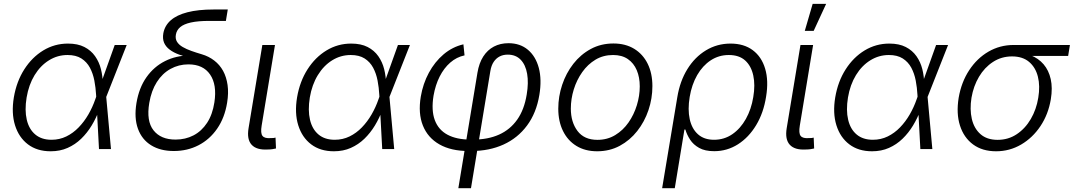

<svg xmlns="http://www.w3.org/2000/svg" viewBox="-20 -777 5598 1001"><path d="M244.1 11.7Q173.3 11.7 125.7 -24.4Q78.1 -60.5 58.3 -124Q38.6 -187.5 52.2 -269.5Q66.4 -352.5 106.7 -415.5Q147 -478.5 205.8 -514.2Q264.6 -549.8 334.5 -549.8Q385.3 -549.8 419.9 -532Q454.6 -514.2 475.8 -483.9Q497.1 -453.6 506.3 -416.3Q515.6 -378.9 516.1 -339.8H539.1L533.7 -272.9L558.6 0H496.1L481 -282.2Q479 -319.8 471.9 -356.9Q464.8 -394 448.7 -424.1Q432.6 -454.1 404.3 -472.2Q376 -490.2 332 -490.2Q279.8 -490.2 235.4 -462.6Q190.9 -435.1 160.4 -385.3Q129.9 -335.4 118.7 -268.6Q107.9 -202.1 119.6 -152.6Q131.3 -103 164.1 -75.7Q196.8 -48.3 248.5 -48.3Q290.5 -48.3 325.9 -65.7Q361.3 -83 390.1 -112.8Q418.9 -142.6 440.7 -180.2Q462.4 -217.8 476.6 -258.8L578.1 -542.5H640.6L533.2 -270L517.1 -204.1H497.1Q481.4 -161.6 458 -122.8Q434.6 -84 403.3 -53.7Q372.1 -23.4 332.5 -5.9Q293 11.7 244.1 11.7Z M886.2 10.3Q816.4 10.3 768.1 -19.5Q719.7 -49.3 699.2 -105.7Q678.7 -162.1 691.4 -239.7Q704.6 -319.3 743.7 -374.5Q782.7 -429.7 840.8 -458.7Q898.9 -487.8 968.8 -487.8L983.9 -472.7Q945.3 -481 915 -491.9Q884.8 -502.9 864.5 -518.3Q844.2 -533.7 835.4 -554.4Q826.7 -575.2 831.5 -603.5Q838.9 -643.6 870.1 -671.1Q901.4 -698.7 957.3 -713.1Q1013.2 -727.5 1093.3 -727.5H1167.5L1157.7 -668H1070.3Q1012.2 -668 975.1 -659.7Q938 -651.4 919.4 -635.5Q900.9 -619.6 897 -596.7Q893.1 -575.2 902.8 -559.3Q912.6 -543.5 932.4 -532Q952.1 -520.5 977.8 -511.5Q1003.4 -502.4 1031.7 -494.1Q1068.4 -483.4 1096.9 -461.4Q1125.5 -439.5 1143.1 -407.5Q1160.6 -375.5 1166.5 -333.7Q1172.4 -292 1164.1 -241.7Q1151.4 -163.1 1112.3 -106.4Q1073.2 -49.8 1015.1 -19.8Q957 10.3 886.2 10.3ZM895 -49.3Q946.8 -49.3 989 -71.3Q1031.2 -93.3 1059.6 -136.5Q1087.9 -179.7 1097.7 -243.2Q1111.8 -335.4 1075.4 -388.4Q1039.1 -441.4 962.4 -441.4Q911.6 -441.4 868.9 -417.7Q826.2 -394 797.6 -349.1Q769 -304.2 758.3 -240.7Q742.2 -146 780.3 -97.7Q818.4 -49.3 895 -49.3Z M1376 2.4Q1317.9 5.9 1292 -22.2Q1266.1 -50.3 1275.9 -108.9L1347.7 -542.5H1413.6L1344.2 -122.6Q1337.4 -82.5 1348.6 -68.4Q1359.9 -54.2 1392.1 -57.1Q1401.9 -57.1 1406.5 -57.6Q1411.1 -58.1 1416.5 -59.6L1418.9 -2.9Q1411.6 -1 1400.1 0.7Q1388.7 2.4 1376 2.4Z M1720.7 11.7Q1649.9 11.7 1602.3 -24.4Q1554.7 -60.5 1534.9 -124Q1515.1 -187.5 1528.8 -269.5Q1543 -352.5 1583.3 -415.5Q1623.5 -478.5 1682.4 -514.2Q1741.2 -549.8 1811 -549.8Q1861.8 -549.8 1896.5 -532Q1931.2 -514.2 1952.4 -483.9Q1973.6 -453.6 1982.9 -416.3Q1992.2 -378.9 1992.7 -339.8H2015.6L2010.3 -272.9L2035.2 0H1972.7L1957.5 -282.2Q1955.6 -319.8 1948.5 -356.9Q1941.4 -394 1925.3 -424.1Q1909.2 -454.1 1880.9 -472.2Q1852.5 -490.2 1808.6 -490.2Q1756.3 -490.2 1711.9 -462.6Q1667.5 -435.1 1637 -385.3Q1606.4 -335.4 1595.2 -268.6Q1584.5 -202.1 1596.2 -152.6Q1607.9 -103 1640.6 -75.7Q1673.3 -48.3 1725.1 -48.3Q1767.1 -48.3 1802.5 -65.7Q1837.9 -83 1866.7 -112.8Q1895.5 -142.6 1917.2 -180.2Q1939 -217.8 1953.1 -258.8L2054.7 -542.5H2117.2L2009.8 -270L1993.7 -204.1H1973.6Q1958 -161.6 1934.6 -122.8Q1911.1 -84 1879.9 -53.7Q1848.6 -23.4 1809.1 -5.9Q1769.5 11.7 1720.7 11.7Z M2369.6 204.1 2469.2 -397.9Q2477.5 -448.2 2499.5 -482.4Q2521.5 -516.6 2554.9 -534.2Q2588.4 -551.8 2630.9 -551.8Q2691.4 -551.8 2732.2 -517.6Q2772.9 -483.4 2789.1 -422.9Q2805.2 -362.3 2792 -282.2Q2776.4 -188 2727.8 -122.6Q2679.2 -57.1 2605 -23.4Q2530.8 10.3 2437.5 10.3H2422.4Q2331.5 10.3 2271 -24.2Q2210.4 -58.6 2184.8 -122.3Q2159.2 -186 2173.8 -273.4Q2185.1 -340.3 2215.8 -397.5Q2246.6 -454.6 2292.7 -493.7Q2338.9 -532.7 2396 -545.9L2401.9 -488.3Q2360.4 -479.5 2327.4 -450.7Q2294.4 -421.9 2272.2 -377.9Q2250 -334 2240.2 -277.8Q2228 -201.7 2246.8 -150.9Q2265.6 -100.1 2313 -74.7Q2360.4 -49.3 2432.6 -49.3H2447.3Q2523.9 -49.3 2581.8 -75.2Q2639.6 -101.1 2676.5 -153.3Q2713.4 -205.6 2726.1 -284.7Q2736.3 -345.2 2728.3 -392.1Q2720.2 -439 2694.6 -465.6Q2668.9 -492.2 2627 -492.2Q2603.5 -492.2 2585 -482.7Q2566.4 -473.1 2554 -454.6Q2541.5 -436 2536.6 -407.2L2435.5 204.1Z M3093.3 11.7Q3030.8 11.7 2985.4 -16.1Q2939.9 -43.9 2915.3 -94Q2890.6 -144 2890.6 -210.4Q2890.6 -273.9 2910.9 -334.7Q2931.2 -395.5 2969 -444.1Q3006.8 -492.7 3059.8 -521.5Q3112.8 -550.3 3178.2 -550.3Q3240.7 -550.3 3286.4 -522.5Q3332 -494.6 3356.7 -444.6Q3381.3 -394.5 3381.3 -328.1Q3381.3 -263.7 3360.8 -202.9Q3340.3 -142.1 3302.2 -93.8Q3264.2 -45.4 3211.2 -16.8Q3158.2 11.7 3093.3 11.7ZM3094.7 -47.9Q3146.5 -47.9 3187.5 -72.8Q3228.5 -97.7 3256.8 -138.4Q3285.2 -179.2 3300.3 -228.5Q3315.4 -277.8 3315.4 -326.7Q3315.4 -374 3299.8 -410.9Q3284.2 -447.8 3253.4 -469Q3222.7 -490.2 3176.3 -490.2Q3125.5 -490.2 3085 -466.1Q3044.4 -441.9 3015.6 -401.1Q2986.8 -360.4 2971.4 -310.8Q2956.1 -261.2 2956.1 -210.9Q2956.1 -140.1 2991 -94Q3025.9 -47.9 3094.7 -47.9Z M3432.1 204.1 3511.2 -270.5Q3524.9 -354 3563.7 -416.7Q3602.5 -479.5 3660.6 -514.6Q3718.8 -549.8 3788.6 -549.8Q3858.4 -549.8 3904.5 -515.4Q3950.7 -481 3969.2 -418.7Q3987.8 -356.4 3974.1 -273.4Q3960.9 -188.5 3922.1 -124.3Q3883.3 -60.1 3826.9 -24.4Q3770.5 11.2 3703.6 11.2Q3655.3 11.2 3625 -5.9Q3594.7 -22.9 3577.9 -48.8Q3561 -74.7 3553.2 -101.6H3548.3L3498 204.1ZM3702.6 -48.3Q3755.9 -48.3 3798.1 -77.4Q3840.3 -106.4 3868.7 -157Q3897 -207.5 3907.2 -271Q3918 -334 3907.2 -383.5Q3896.5 -433.1 3865 -461.7Q3833.5 -490.2 3779.8 -490.2Q3727.5 -490.2 3685.3 -462.4Q3643.1 -434.6 3614.7 -385.3Q3586.4 -335.9 3575.7 -271.5Q3564.9 -206.1 3575.9 -155.8Q3586.9 -105.5 3618.9 -76.9Q3650.9 -48.3 3702.6 -48.3Z M4181.6 2.4Q4123.5 5.9 4097.7 -22.2Q4071.8 -50.3 4081.5 -108.9L4153.3 -542.5H4219.2L4149.9 -122.6Q4143.1 -82.5 4154.3 -68.4Q4165.5 -54.2 4197.8 -57.1Q4207.5 -57.1 4212.2 -57.6Q4216.8 -58.1 4222.2 -59.6L4224.6 -2.9Q4217.3 -1 4205.8 0.7Q4194.3 2.4 4181.6 2.4ZM4175.8 -616.2 4216.8 -756.8H4287.1L4222.2 -616.2Z M4526.4 11.7Q4455.6 11.7 4408 -24.4Q4360.4 -60.5 4340.6 -124Q4320.8 -187.5 4334.5 -269.5Q4348.6 -352.5 4388.9 -415.5Q4429.2 -478.5 4488 -514.2Q4546.9 -549.8 4616.7 -549.8Q4667.5 -549.8 4702.1 -532Q4736.8 -514.2 4758.1 -483.9Q4779.3 -453.6 4788.6 -416.3Q4797.9 -378.9 4798.3 -339.8H4821.3L4815.9 -272.9L4840.8 0H4778.3L4763.2 -282.2Q4761.2 -319.8 4754.2 -356.9Q4747.1 -394 4731 -424.1Q4714.8 -454.1 4686.5 -472.2Q4658.2 -490.2 4614.3 -490.2Q4562 -490.2 4517.6 -462.6Q4473.1 -435.1 4442.6 -385.3Q4412.1 -335.4 4400.9 -268.6Q4390.1 -202.1 4401.9 -152.6Q4413.6 -103 4446.3 -75.7Q4479 -48.3 4530.8 -48.3Q4572.8 -48.3 4608.2 -65.7Q4643.6 -83 4672.4 -112.8Q4701.2 -142.6 4722.9 -180.2Q4744.6 -217.8 4758.8 -258.8L4860.4 -542.5H4922.9L4815.4 -270L4799.3 -204.1H4779.3Q4763.7 -161.6 4740.2 -122.8Q4716.8 -84 4685.5 -53.7Q4654.3 -23.4 4614.7 -5.9Q4575.2 11.7 4526.4 11.7Z M5172.9 11.7Q5101.6 11.7 5053.2 -23.9Q5004.9 -59.6 4984.9 -122.3Q4964.8 -185.1 4978 -267.1Q4992.2 -349.1 5033 -411.1Q5073.7 -473.1 5133.5 -507.8Q5193.4 -542.5 5264.6 -542.5H5558.1L5548.8 -485.4H5319.8L5256.3 -482.9Q5201.2 -482.9 5157 -454.1Q5112.8 -425.3 5084 -376.7Q5055.2 -328.1 5044.9 -267.6Q5035.2 -207 5046.6 -157.2Q5058.1 -107.4 5091.8 -77.6Q5125.5 -47.9 5181.2 -47.9Q5236.8 -47.9 5281 -77.4Q5325.2 -106.9 5354.2 -156.7Q5383.3 -206.5 5393.1 -267.6Q5403.3 -328.6 5391.1 -377.2Q5378.9 -425.8 5345.2 -454.3Q5311.5 -482.9 5256.3 -482.9L5258.8 -505.4Q5311 -505.4 5352.5 -489.3Q5394 -473.1 5420.9 -441.7Q5447.8 -410.2 5458 -364.5Q5468.3 -318.8 5458.5 -259.3Q5445.3 -180.7 5404.5 -119.6Q5363.8 -58.6 5303.7 -23.4Q5243.7 11.7 5172.9 11.7Z"/></svg>

Font: Inter 16pt Light
Style: Italic
Weight: 300
Italic angle: -9.3988°
Version: Version 4.001;git-66647c0bb